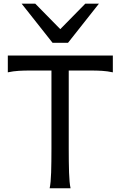

<svg xmlns="http://www.w3.org/2000/svg" viewBox="-20 -1011 658 1031"><path d="M585.9 -712.9V-622.6Q556.6 -628.9 528.1 -630.6Q499.5 -632.3 466.3 -632.3H349.1V-212.4Q349.1 -140.1 350.8 -84.7Q352.5 -29.3 358.9 0H246.6Q252.9 -29.3 254.6 -84.7Q256.3 -140.1 256.3 -212.4V-632.3H141.6Q108.9 -632.3 80.1 -630.6Q51.3 -628.9 22 -622.6V-712.9ZM169.4 -991.2 303.7 -854.5 438 -991.2H511.2L345.2 -781.2H262.2L96.2 -991.2Z"/></svg>

Font: Andika Eur
Style: Regular
Weight: 400
Designer: Victor Gaultney, Annie Olsen, Julie Remington, Don Collingsworth, Eric Hays, Becca Hirsbrunner
Foundry: SIL International
Version: Version 5.000